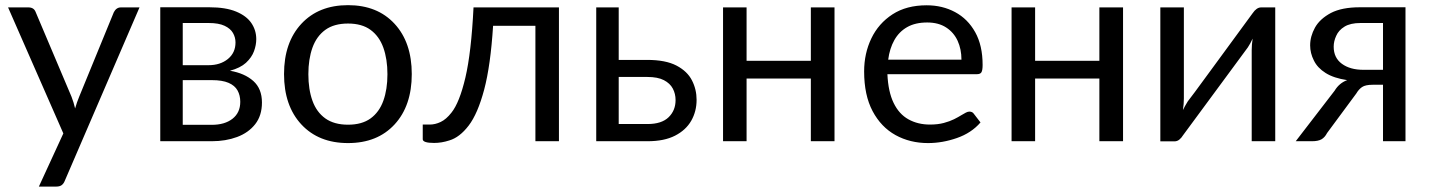

<svg xmlns="http://www.w3.org/2000/svg" viewBox="-20 -534 5406 726"><path d="M193 171.5H127L219.5 -29.5L10.5 -506H87.5Q108.5 -506 115 -488L250.5 -168Q259 -146 264 -124Q270.5 -147 279.5 -168.5L410.5 -488Q420 -506 437 -506H507.5L225 149.5Q221 160 213.5 165.8Q206 171.5 193 171.5Z M781 0H586V-506.5H771.5Q833.5 -506.5 872.8 -490.2Q912 -474 930.5 -446.8Q949 -419.5 949 -386Q949 -364 940.5 -340.5Q932 -317 910 -296.5Q888.5 -277 849.5 -266.5Q905 -257 937.8 -227.8Q970.5 -198.5 970.5 -146.5Q970.5 -97 945 -64.5Q919.5 -32 876.5 -16Q833.5 0 781 0ZM780.5 -62Q830 -62 859.2 -85Q888.5 -108 888.5 -149Q888.5 -173.5 878.2 -192Q868 -210.5 844.2 -220.8Q820.5 -231 781 -231H671V-62ZM768.5 -287.5Q813 -287.5 841.8 -311Q870.5 -334.5 870.5 -373.5Q870.5 -392.5 861 -409.2Q851.5 -426 829.2 -436.5Q807 -447 769 -447H671V-287.5Z M1296 7Q1185 7 1119.5 -63.5Q1054 -134 1054 -254Q1054 -373.5 1119.5 -444Q1185 -514.5 1296 -514.5Q1407 -514.5 1472 -444Q1537 -373.5 1537 -254Q1537 -134 1472 -63.5Q1407 7 1296 7ZM1296 -62.5Q1348.5 -62.5 1381.2 -86.2Q1414 -110 1429.5 -153Q1445 -196 1445 -253.5Q1445 -310.5 1429.5 -353.8Q1414 -397 1381.2 -421Q1348.5 -445 1296 -445Q1243 -445 1210 -421Q1177 -397 1161.5 -353.8Q1146 -310.5 1146 -253.5Q1146 -196 1161.5 -153Q1177 -110 1210.2 -86.2Q1243.5 -62.5 1296 -62.5Z M1621.5 6.5Q1579.5 6.5 1578.5 -7V-63H1605Q1625.5 -63 1646.2 -72.8Q1667 -82.5 1687 -108Q1717.5 -146 1739.8 -240.8Q1762 -335.5 1770.5 -506H2093.5V0H2004.5V-436.5H1844.5Q1835 -286.5 1810.8 -195.2Q1786.5 -104 1752.2 -59.2Q1718 -14.5 1679 -3Q1650 6.5 1621.5 6.5Z M2429 0H2234.5V-506H2319.5V-307.5H2427Q2497 -307.5 2538 -286Q2579 -264.5 2596.5 -230Q2614 -196 2614 -156.5Q2614 -113 2593.8 -77.5Q2573.5 -42 2532.5 -21Q2491.5 0 2429 0ZM2428.5 -65Q2482 -65 2508.5 -91Q2534.5 -116.5 2534.5 -155.5Q2534.5 -179.5 2524 -199.2Q2513.5 -219 2490.2 -231Q2467 -243 2427.5 -243H2319.5V-65Z M3135.5 0H3046V-237H2803V0H2714V-506H2803V-304H3046V-506H3135.5Z M3489 7Q3421 7 3366.2 -23.2Q3311.5 -53.5 3279.5 -113.8Q3247.5 -174 3247.5 -264Q3247.5 -332 3274.8 -388.8Q3302 -445.5 3354.8 -479.8Q3407.5 -514 3484 -514Q3543.5 -514 3591.5 -488.2Q3639.5 -462.5 3667.5 -412.2Q3695.5 -362 3695.5 -288.5Q3695.5 -268.5 3691.2 -261Q3687 -253.5 3674 -253.5H3335.5Q3338.5 -187 3359 -144.8Q3379.5 -102.5 3415 -82.8Q3450.5 -63 3496.5 -63Q3526 -63 3548.5 -69Q3571 -75 3587.5 -83.2Q3604 -91.5 3616 -99Q3625 -104.5 3632.2 -108.2Q3639.5 -112 3645.5 -112Q3657 -112 3662.5 -103.5L3687.5 -71Q3653 -31 3598 -12Q3543.5 7 3489 7ZM3615.5 -308.5Q3615.5 -348 3601 -379.8Q3586.5 -411.5 3557.5 -430.2Q3528.5 -449 3486 -449Q3441 -449 3410.2 -431.5Q3379.5 -414 3361.8 -382.5Q3344 -351 3338.5 -308.5Z M4226.5 0H4137V-237H3894V0H3805V-506H3894V-304H4137V-506H4226.5Z M4421 0.5H4367.5V-506H4456.5V-161.5Q4456.5 -141.5 4453 -118Q4460 -132.5 4471.5 -151Q4480.5 -161.5 4557.5 -267Q4613.5 -344 4716.5 -484Q4731.5 -506 4748.5 -506H4802V0H4713V-344.5Q4713 -365 4716.5 -388Q4707.5 -368.5 4698.5 -355Q4690 -343 4620 -248.5Q4550 -154 4453 -22Q4448 -13.5 4439.8 -6.5Q4431.5 0.5 4421 0.5Z M5294.5 0H5209.5V-213.5H5170.5Q5143 -213.5 5130.2 -204.8Q5117.5 -196 5108.5 -180.5L4998 -31Q4989.5 -14.5 4976.8 -7.2Q4964 0 4941 0H4879.5L5026.5 -191Q5044 -220 5074 -231Q5023.5 -238.5 4992.5 -258Q4961.5 -277.5 4948 -305.5Q4934 -333 4934 -362.5Q4934 -396.5 4952.2 -429.5Q4970.5 -462.5 5012.5 -485Q5054 -506.5 5122 -506.5H5294.5ZM5209.5 -270V-447H5124.5Q5086 -447 5063.8 -433.2Q5041.5 -419.5 5032.5 -398.5Q5023 -378 5023 -357.5Q5023 -315.5 5054 -292.8Q5085 -270 5135.5 -270Z"/></svg>

Font: Verano Sans
Style: Regular
Weight: 400
Designer: Lukasz Dziedzic with Adam Twardoch and Botio Nikoltchev
Foundry: tyPoland Lukasz Dziedzic
Version: Version 3.001;December 28, 2019;FontCreator 12.0.0.2547 64-b